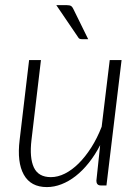

<svg xmlns="http://www.w3.org/2000/svg" viewBox="-20 -736 556 762"><path d="M47 0ZM142.5 -497.5 105 -181Q96.5 -109.5 114.5 -71.2Q132.5 -33 182 -33Q209.5 -33 237.5 -47Q265.5 -61 292 -87.2Q318.5 -113.5 342 -150.2Q365.5 -187 383.5 -233L415.5 -497.5H462.5L402.5 0H380.5Q371 0 366.8 -5Q362.5 -10 362.5 -18.5L377.5 -160Q357 -120.5 332.2 -89.5Q307.5 -58.5 280.2 -37.2Q253 -16 224 -4.8Q195 6.5 166 6.5Q102 6.5 74.5 -42.8Q47 -92 58 -181L95.5 -497.5ZM246 -715.5Q257 -715.5 262.2 -712Q267.5 -708.5 271.5 -699.5L330 -580.5H305Q299.5 -580.5 295.8 -582.2Q292 -584 289.5 -589L203.5 -715.5Z"/></svg>

Font: Lato Light
Style: Italic
Weight: 300
Italic angle: -7°
Designer: Lukasz Dziedzic
Foundry: tyPoland Lukasz Dziedzic
Version: Version 2.007; 2014-02-27